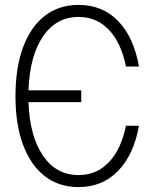

<svg xmlns="http://www.w3.org/2000/svg" viewBox="-20 -746 640 782"><path d="M300 16Q220 16 162.5 -28.5Q105 -73 74 -156Q43 -239 43 -354Q43 -470 74 -553.5Q105 -637 162.5 -681.5Q220 -726 300 -726Q398 -726 461.5 -660Q525 -594 546 -475H493Q474 -571 424 -624Q374 -677 300 -677Q209 -677 155 -597.5Q101 -518 96 -378H311V-330H96Q101 -191 155 -112Q209 -33 300 -33Q374 -33 424 -86Q474 -139 493 -234H546Q525 -116 461 -50Q397 16 300 16Z"/></svg>

Font: Geist Mono ExtraLight
Style: Regular
Weight: 200
Monospace: yes
Designer: Basement.studio, Andrés Briganti, Mateo Zaragoza
Foundry: Basement.studio, Vercel, Andrés Briganti, Guido Ferreyra, Mateo Zaragoza
Version: Version 1.500; ttfautohint (v1.8.4.7-5d5b)